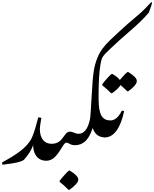

<svg xmlns="http://www.w3.org/2000/svg" viewBox="-69 -1497 1437 1788"><path d="M-47 37C65 24 124 12 153 -8C192 -51 221 -95 238 -141H240C240 -74 274 0 362 0C400 0 455 -25 455 -101C455 -130 443 -158 411 -158C341 -158 302 -211 302 -297C302 -312 305 -330 316 -400L287 -404C266 -322 248 -258 228 -215C185 -122 77 -53 -49 15Z M569 271H577C633 231 660 200 660 176C660 150 634 125 582 92H573C556 103 504 162 486 188V196C513 217 541 242 569 271Z M362 0C389 0 412 -10 431 -25C459 -48 482 -82 505 -120C523 -149 535 -169 551 -169C557 -169 567 -165 580 -157C594 -149 611 -145 629 -145C654 -145 692 -166 692 -213C692 -232 680 -251 663 -251C644 -251 630 -258 616 -263C606 -267 596 -271 583 -271C567 -271 553 -264 542 -249L508 -204C484 -173 452 -158 412 -158C371 -158 320 -131 320 -57C320 -20 334 0 362 0Z M629 -145C726 -145 769 -227 794 -306C806 -270 832 -218 907 -218C944 -218 999 -243 999 -319C999 -357 985 -376 956 -376C855 -376 849 -484 849 -604C849 -733 855 -830 866 -893C879 -965 879 -969 970 -1054C1020 -1101 1070 -1147 1122 -1191C1207 -1263 1272 -1326 1317 -1380C1334 -1424 1344 -1455 1348 -1472L1339 -1477L1284 -1419C1234 -1367 1175 -1323 1121 -1275C1067 -1227 1013 -1177 959 -1126C903 -1073 863 -1020 840 -963C804 -874 797 -814 786 -625C778 -485 773 -406 769 -387C750 -296 714 -251 662 -251C631 -251 600 -225 600 -184C600 -156 618 -145 629 -145Z M966 -629H975C1017 -659 1043 -685 1053 -705C1072 -689 1093 -670 1116 -647H1125C1178 -685 1205 -717 1205 -742C1205 -769 1179 -792 1126 -826H1118C1105 -818 1069 -780 1047 -752C1035 -770 1011 -788 979 -808H970C954 -798 902 -739 883 -712V-703C909 -682 937 -658 966 -629Z M906 -217C989 -217 1053 -300 1087 -462L1066 -467C1031 -396 994 -375 955 -375C916 -375 863 -348 863 -274C863 -236 878 -217 906 -217Z"/></svg>

Font: Noto Nastaliq Urdu
Style: Regular
Weight: 400
Designer: Monotype Design Team (Patrick Giasson: type design, Kamal Mansour: OpenType code, Glenda Bellarosa). Updated by Simon Co
Foundry: Monotype Imaging Inc., Simon Cozens
Version: Version 3.009